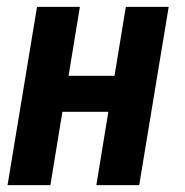

<svg xmlns="http://www.w3.org/2000/svg" viewBox="-20 -540 540 560"><path d="M2 0 88 -520H213L180 -319H314L347 -520H472L386 0H261L296 -214H162L127 0Z"/></svg>

Font: Iosevka Curly Extrabold
Style: Italic
Weight: 800
Italic angle: -9°
Monospace: yes
Designer: Belleve Invis
Foundry: Belleve Invis
Version: Version 22.1.2; ttfautohint (v1.8.4)